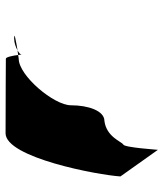

<svg xmlns="http://www.w3.org/2000/svg" viewBox="30 -616 573 672"><g transform="rotate(-90 316.0 -280.5)"><path d="M34 -145 127 -14C127 -6 135 -135 146 -135C156 -142 173 -194 228 -201C264 -201 283 -258 283 -318C283 -378 387 -501 446 -501C446 -501 451 -502 459 -503C457 -520 452 -546 446 -546C446 -546 283 -547 185 -547C100 -547 39 -225 34 -145ZM459 -503C460 -498 460 -494 460 -491C460 -494 466 -500 475 -505C469 -504 464 -504 459 -503ZM475 -505C505 -510 544 -517 517 -517C501 -517 486 -511 475 -505Z"/></g></svg>

Font: Ampere
Style: SCExt
Weight: 400
Version: Version 1